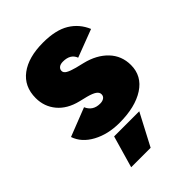

<svg xmlns="http://www.w3.org/2000/svg" viewBox="-208 -610 907 907"><g transform="rotate(-45 245.5 -156.5)"><path d="M25 -103 168 -159Q186 -117 234 -117Q250 -117 260 -124Q270 -131 270 -144Q270 -157 256.5 -166.5Q243 -176 213 -184L172 -194Q107 -210 72 -252Q37 -294 37 -351Q37 -428 93 -470Q149 -512 247 -512Q331 -512 380.5 -482Q430 -452 453 -397L314 -344Q300 -382 250 -382Q233 -382 223.5 -374.5Q214 -367 214 -355Q214 -343 228.5 -334.5Q243 -326 273 -318L314 -308Q384 -291 425 -248Q466 -205 466 -143Q466 -70 403 -29Q340 12 234 12Q158 12 100.5 -19Q43 -50 25 -103ZM171 39H339L255 199H125Z"/></g></svg>

Font: Oak Sans Black
Style: Regular
Weight: 900
Designer: Erik Kennedy, Walven
Foundry: Erik Kennedy, Walven
Version: Version 1.000